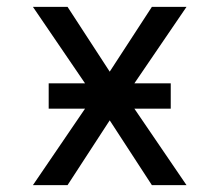

<svg xmlns="http://www.w3.org/2000/svg" viewBox="-20 -540 640 560"><path d="M76 0 228 -223H122V-297H228L76 -520H177L300 -331L423 -520H524L372 -297H478V-223H372L524 0H423L300 -189L177 0Z"/></svg>

Font: Iosevka SS04 Extended
Style: Regular
Weight: 400
Width: 7
Monospace: yes
Designer: Belleve Invis
Foundry: Belleve Invis
Version: Version 19.0.0; ttfautohint (v1.8.4)